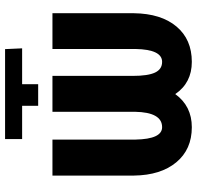

<svg xmlns="http://www.w3.org/2000/svg" viewBox="-30 -721 762 742"><g transform="rotate(-90 351.0 -350.0)"><path d="M184.6 -645.5V-711.4H532.2L535.2 -645.5H396.5V-583.5H313V-645.5ZM670.9 -528.3V-213.4Q669.4 -108.4 619.6 -49.1Q569.8 10.3 482.9 10.3Q401.9 10.3 358.4 -53.7Q312 10.3 230.5 10.3Q144.5 10.3 94.7 -49.8Q44.9 -109.9 43.5 -212.9V-528.3H182.6V-207Q184.6 -104.5 230.5 -104.5Q288.1 -104.5 290 -209.5V-528.3H428.7V-218.8Q428.7 -158.7 441.7 -131.6Q454.6 -104.5 482.9 -104.5Q530.8 -104.5 532.7 -207.5V-528.3Z"/></g></svg>

Font: MAUL Condensed Bold
Style: Condensed Bold
Weight: 700
Designer: MAUL
Version: Version 1.0; 2020; ttfautohint (v1.8.3)